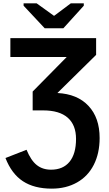

<svg xmlns="http://www.w3.org/2000/svg" viewBox="-20 -916 651 1148"><path d="M289.6 211.9Q184.6 211.9 116.9 167.5Q49.3 123 12.7 28.8L138.7 -20.5Q165 43.5 200 71Q234.9 98.6 285.2 98.6Q356.9 98.6 395.8 51.3Q434.6 3.9 434.6 -85.4Q434.6 -168.5 385 -212.2Q335.4 -255.9 237.8 -255.9H175.3V-368.7L378.9 -575.2H42V-688H554.7V-587.9L323.2 -359.9Q442.4 -354 509 -283Q575.7 -211.9 575.7 -90.8Q575.7 0.5 540.8 69.3Q505.9 138.2 440.4 175Q375 211.9 289.6 211.9ZM358.9 -747.1H247.1L121.1 -881.8V-896H199.2L302.2 -821.8H304.2L403.3 -896H481V-881.8Z"/></svg>

Font: Arial
Style: Bold
Weight: 700
Designer: Steve Matteson
Foundry: Ascender Corporation
Version: Version 2.00.3